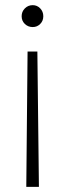

<svg xmlns="http://www.w3.org/2000/svg" viewBox="-20 -536 253 745"><path d="M107 -516Q124 -516 136 -503.5Q148 -491 148 -473Q148 -455 136 -443Q124 -431 107 -431Q89 -431 76.5 -443Q64 -455 64 -473Q64 -491 76.5 -503.5Q89 -516 107 -516ZM87 -336H125L131 189H82Z"/></svg>

Font: DM Sans ExtraLight
Style: Regular
Weight: 200
Designer: Colophon Foundry, Jonny Pinhorn
Foundry: Colophon Foundry
Version: Version 4.004; ttfautohint (v1.8.4.7-5d5b)